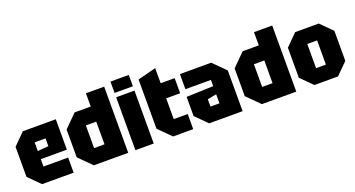

<svg xmlns="http://www.w3.org/2000/svg" viewBox="-46 -1318 3533 1910"><g transform="rotate(-20 1720.5 -363.0)"><path d="M33 -121V-439L154 -560H503V-238H227V-160H488V0H154ZM227 -324 342 -334V-416H227Z M1066 -700V0H702L569 -133V-427L702 -560H873V-700ZM763 -160H873V-400H763Z M1142 0V-560H1336V0ZM1142 -606V-726H1336V-606Z M1412 -650 1606 -700V-540H1754V-380H1606V-160H1754V0H1541L1412 -129Z M1802 -121V-324L2087 -334V-400H1817V-560H2148L2277 -431V0H1923ZM1992 -229V-152H2087V-248Z M2845 -700V0H2481L2348 -133V-427L2481 -560H2652V-700ZM2542 -160H2652V-400H2542Z M2916 -121V-439L3037 -560H3287L3408 -439V-121L3287 0H3037ZM3110 -152H3214V-408H3110Z"/></g></svg>

Font: Tektur SemiCondensed ExtraBold
Style: Regular
Weight: 800
Width: 4
Designer: Adam Jagosz
Foundry: Adam Jagosz
Version: Version 1.005;gftools[0.9.30]